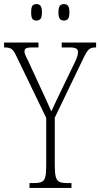

<svg xmlns="http://www.w3.org/2000/svg" viewBox="-27 -923 492 943"><path d="M118 0V-24H142Q166 -24 178.5 -30Q191 -36 195.5 -54Q200 -72 200 -109V-344L55 -644Q41 -675 29.5 -682.5Q18 -690 -3 -690H-7V-714H162V-690H133Q107 -690 100 -685Q93 -680 93 -671Q93 -662 99 -649Q105 -636 114 -618L169 -499Q184 -467 198 -436.5Q212 -406 225 -376Q233 -392 243.5 -415.5Q254 -439 270 -471L341 -618Q351 -639 353.5 -649.5Q356 -660 356 -668Q356 -679 347.5 -684.5Q339 -690 313 -690H276V-714H445V-690H442Q422 -690 411 -681.5Q400 -673 384 -640L242 -345V-110Q242 -73 247 -54.5Q252 -36 264.5 -30Q277 -24 300 -24H324V0ZM287 -822Q274 -822 267 -830.5Q260 -839 260 -862Q260 -886 267 -894.5Q274 -903 287 -903Q300 -903 307 -894.5Q314 -886 314 -862Q314 -839 307 -830.5Q300 -822 287 -822ZM152 -822Q138 -822 132 -830.5Q126 -839 126 -862Q126 -886 132 -894.5Q138 -903 152 -903Q165 -903 172 -894.5Q179 -886 179 -862Q179 -839 172 -830.5Q165 -822 152 -822Z"/></svg>

Font: Noto Serif Bengali ExtraCondensed ExtraLight
Style: Regular
Weight: 200
Width: 2
Designer: Juan Bruce, Universal Thirst, Indian Type Foundry and the Monotype Design Team.
Foundry: Monotype Imaging Inc.
Version: Version 2.003; ttfautohint (v1.8.4.7-5d5b)